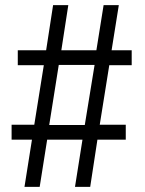

<svg xmlns="http://www.w3.org/2000/svg" viewBox="-20 -725 562 745"><path d="M75 0 104 -183H25V-241H113L150 -472H49V-530H159L186 -705H245L218 -530H354L382 -705H441L413 -530H491V-472H404L367 -241H468V-183H358L330 0H271L300 -183H163L134 0ZM171 -240H309L347 -473H208Z"/></svg>

Font: Nunito Sans 10pt Condensed
Style: Regular
Weight: 400
Width: 3
Designer: Vernon Adams
Foundry: Vernon Adams
Version: Version 3.101;gftools[0.9.27]